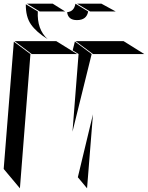

<svg xmlns="http://www.w3.org/2000/svg" viewBox="-95 -1029 804 1041"><path d="M191 -1009H51L120 -967H258ZM383 -967 314 -1009Q310 -987 299 -976Q288 -965 269 -963Q274 -920 322 -920Q375 -920 383 -967ZM532 -967 455 -1009H323L393 -967ZM163 -817Q105 -870 110 -967L45 -1006Q44 -938 73 -896.5Q102 -855 163 -817ZM77 -736H323L210 -806H-16ZM687 -736 575 -806H315L409 -736ZM299 -756 331 -736 298 -315 402 -736 311 -804ZM13 -8 70 -736 -20 -803 -75 -113ZM377 -8 409 -409 327 -68Z"/></svg>

Font: FFF_HK Layer Middle
Style: Regular
Weight: 400
Italic angle: -5°
Designer: bBox Type GmbH
Foundry: bBox Type GmbH
Version: Version 0.002